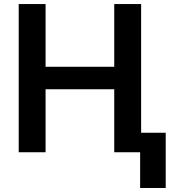

<svg xmlns="http://www.w3.org/2000/svg" viewBox="-20 -747 865 942"><path d="M71.8 0V-727.1H203.6V-419.4H540.5V-727.1H672.4V-95.7H793V175.3H667.5V0H540.5V-309.1H203.6V0Z"/></svg>

Font: Interop SemBd
Style: Regular
Weight: 600
Designer: Rasmus Andersson, Google, Jang Haemin
Foundry: jhaemin
Version: Version 1.007